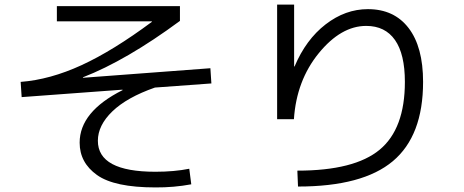

<svg xmlns="http://www.w3.org/2000/svg" viewBox="-20 -777 2040 844"><path d="M230 -750H771V-685.1Q535.2 -511.2 344.2 -437L345.2 -435.1L904.8 -477.1L909.2 -410.2L661.1 -392.1Q538.1 -349.1 474.1 -287.6Q410.2 -226.1 410.2 -158.2Q410.2 -22 663.1 -22Q746.1 -22 812 -35.2L820.8 33.2Q744.6 47.4 663.1 46.9Q482.9 46.9 406.5 -7.6Q330.1 -62 330.1 -149.9Q330.1 -286.1 519 -380.9L518.1 -382.8L75.2 -350.1L70.8 -417Q199.7 -426.8 338.4 -490.5Q477.1 -554.2 647.9 -681.2L647 -683.1H230Z M1198.2 -756.8H1272.9V-484.9H1274.9Q1324.7 -603 1411.4 -669.9Q1498 -736.8 1597.2 -736.8Q1712.4 -736.8 1776.1 -653.8Q1839.8 -570.8 1839.8 -417Q1839.8 -180.2 1707 -68.6Q1574.2 43 1290 43L1287.1 -26.9Q1538.1 -26.9 1648.9 -118.9Q1759.8 -210.9 1759.8 -417Q1759.8 -539.1 1716.3 -601.1Q1672.9 -663.1 1589.8 -663.1Q1479 -663.1 1381.1 -543Q1283.2 -422.9 1272 -252.9H1198.2Z"/></svg>

Font: WebKoruri
Style: Regular
Weight: 400
Foundry: lindwurm / mohemohe
Version: Version 1.00